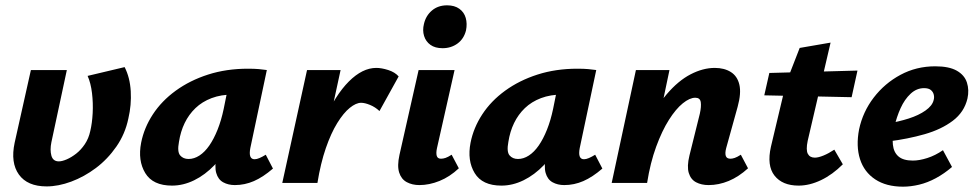

<svg xmlns="http://www.w3.org/2000/svg" viewBox="-20 -687 3662 721"><path d="M155 13Q83 13 51 -31.5Q19 -76 35 -151L96 -424H231L173 -153Q167 -124 173 -102.5Q179 -81 201 -81Q213 -81 230.5 -88.5Q248 -96 266 -110Q284 -124 298.5 -145.5Q313 -167 319 -195Q326 -224 328 -262Q330 -300 325.5 -337.5Q321 -375 309 -402L448 -435Q468 -396 471 -344.5Q474 -293 462 -242Q450 -184 417 -136.5Q384 -89 340 -56Q296 -23 247.5 -5Q199 13 155 13Z M626 10Q554 10 525.5 -37Q497 -84 510 -151Q521 -207 554 -257.5Q587 -308 640 -346.5Q693 -385 761.5 -407Q830 -429 911 -429Q936 -429 952 -427.5Q968 -426 982 -424L920 -131Q912 -89 936 -89Q944 -89 954.5 -93.5Q965 -98 978 -106L1005 -54Q968 -22 933.5 -7Q899 8 862 8Q837 8 818 -2.5Q799 -13 792 -37.5Q785 -62 794 -103L824 -246L893 -277Q878 -211 850 -158Q822 -105 786 -67.5Q750 -30 709 -10Q668 10 626 10ZM688 -90Q709 -90 729 -103Q749 -116 766 -140.5Q783 -165 797 -200Q811 -235 820 -278L840 -377L896 -327Q886 -331 876 -331.5Q866 -332 856 -332Q810 -332 774.5 -318.5Q739 -305 714 -281Q689 -257 673.5 -225Q658 -193 652 -154Q645 -117 656.5 -103.5Q668 -90 688 -90Z M1128 0Q1154 -137 1196.5 -233.5Q1239 -330 1290 -381Q1341 -432 1393 -432Q1413 -432 1438 -424Q1463 -416 1477 -400L1405 -270Q1389 -285 1369.5 -293Q1350 -301 1336 -301Q1317 -301 1293.5 -282Q1270 -263 1246.5 -225Q1223 -187 1203.5 -130.5Q1184 -74 1172 0ZM1040 0 1133 -424H1259L1167 0Z M1555 8Q1528 8 1507.5 -3Q1487 -14 1479 -39Q1471 -64 1480 -105L1552 -424H1687L1621 -131Q1617 -113 1620 -102Q1623 -91 1636 -91Q1644 -91 1653 -94Q1662 -97 1676 -106L1703 -55Q1669 -23 1630.5 -7.5Q1592 8 1555 8ZM1642 -506Q1614 -506 1596.5 -518.5Q1579 -531 1572.5 -552Q1566 -573 1572 -597Q1579 -628 1602 -647.5Q1625 -667 1659 -667Q1687 -667 1705 -654Q1723 -641 1729 -619.5Q1735 -598 1730 -573Q1722 -541 1698 -523.5Q1674 -506 1642 -506Z M1863 10Q1791 10 1762.5 -37Q1734 -84 1747 -151Q1758 -207 1791 -257.5Q1824 -308 1877 -346.5Q1930 -385 1998.5 -407Q2067 -429 2148 -429Q2173 -429 2189 -427.5Q2205 -426 2219 -424L2157 -131Q2149 -89 2173 -89Q2181 -89 2191.5 -93.5Q2202 -98 2215 -106L2242 -54Q2205 -22 2170.5 -7Q2136 8 2099 8Q2074 8 2055 -2.5Q2036 -13 2029 -37.5Q2022 -62 2031 -103L2061 -246L2130 -277Q2115 -211 2087 -158Q2059 -105 2023 -67.5Q1987 -30 1946 -10Q1905 10 1863 10ZM1925 -90Q1946 -90 1966 -103Q1986 -116 2003 -140.5Q2020 -165 2034 -200Q2048 -235 2057 -278L2077 -377L2133 -327Q2123 -331 2113 -331.5Q2103 -332 2093 -332Q2047 -332 2011.5 -318.5Q1976 -305 1951 -281Q1926 -257 1910.5 -225Q1895 -193 1889 -154Q1882 -117 1893.5 -103.5Q1905 -90 1925 -90Z M2641 8Q2614 8 2594 -2.5Q2574 -13 2566.5 -37.5Q2559 -62 2569 -103L2608 -260Q2614 -287 2611.5 -303.5Q2609 -320 2591 -320Q2570 -320 2544 -299Q2518 -278 2492 -237Q2466 -196 2444 -136Q2422 -76 2410 0H2342Q2367 -117 2403.5 -199.5Q2440 -282 2483.5 -333Q2527 -384 2573.5 -408Q2620 -432 2664 -432Q2700 -432 2724.5 -416.5Q2749 -401 2756.5 -369Q2764 -337 2750 -286L2707 -131Q2702 -112 2705.5 -101.5Q2709 -91 2723 -91Q2730 -91 2739 -94Q2748 -97 2762 -106L2789 -55Q2754 -23 2716.5 -7.5Q2679 8 2641 8ZM2277 0 2368 -424H2494L2405 0Z M2979 10Q2918 10 2888.5 -27.5Q2859 -65 2875 -136L2932 -376L2983 -507L3099 -527L3013 -158Q3006 -124 3013.5 -109.5Q3021 -95 3040 -95Q3053 -95 3072.5 -103Q3092 -111 3113 -125L3145 -70Q3106 -31 3063 -10.5Q3020 10 2979 10ZM2850 -329 2869 -413 3200 -422 3178 -322Z M3371 14Q3308 14 3266.5 -13.5Q3225 -41 3209.5 -89.5Q3194 -138 3206 -201Q3220 -267 3261 -320.5Q3302 -374 3361.5 -406Q3421 -438 3492 -438Q3544 -438 3573 -421.5Q3602 -405 3611 -377Q3620 -349 3613 -317Q3601 -266 3558 -233.5Q3515 -201 3452 -183Q3389 -165 3317 -156L3312 -223Q3355 -230 3392.5 -242Q3430 -254 3455.5 -272Q3481 -290 3486 -311Q3489 -321 3486.5 -331.5Q3484 -342 3475.5 -349Q3467 -356 3450 -356Q3422 -356 3399.5 -335Q3377 -314 3362 -281Q3347 -248 3338 -209Q3330 -172 3333 -143.5Q3336 -115 3354 -99.5Q3372 -84 3408 -84Q3432 -84 3462 -93.5Q3492 -103 3521 -123L3555 -60Q3526 -35 3494.5 -18Q3463 -1 3431.5 6.5Q3400 14 3371 14Z"/></svg>

Font: Ysabeau ExtraBold
Style: Italic
Weight: 800
Italic angle: -12°
Designer: Christian Thalmann (Catharsis Fonts)
Version: Version 2.002